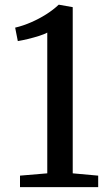

<svg xmlns="http://www.w3.org/2000/svg" viewBox="-20 -772 455 792"><path d="M175 -57V-637.5Q163.5 -631 141.5 -624Q119.5 -617 95.5 -611.2Q71.5 -605.5 53.5 -602.5L42.5 -658Q75 -665.5 108.2 -680Q141.5 -694.5 171 -713.2Q200.5 -732 222 -752.5H223.5L280 -742.5V-57L385 -47.5V0H62.5V-47.5Z"/></svg>

Font: Merriweather 24pt SemiCondensed
Style: Regular
Weight: 400
Width: 4
Designer: Eben Sorkin
Foundry: Eben Sorkin
Version: Version 2.100